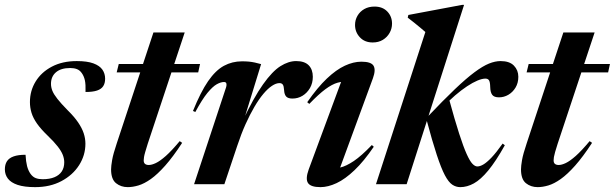

<svg xmlns="http://www.w3.org/2000/svg" viewBox="-34 -757 2526 789"><path d="M71 -121Q72.5 -93 77.2 -74.5Q82 -56 91.5 -42.5Q101 -29.5 113.2 -25Q125.5 -20.5 141 -20.5Q170 -20.5 189.8 -28.8Q209.5 -37 219.8 -52.5Q230 -68 230 -90Q230 -105 224 -120.5Q218 -136 203.2 -155Q188.5 -174 161 -200.5Q134 -226.5 118 -249.2Q102 -272 95.5 -293.5Q89 -315 89 -337.5Q89 -384 112.5 -422.2Q136 -460.5 179.2 -483.2Q222.5 -506 281.5 -506Q324.5 -506 350 -496.5Q375.5 -487 386.8 -470.8Q398 -454.5 398 -433.5Q398 -415 390.2 -403Q382.5 -391 365 -385Q347.5 -379 317.5 -379Q318.5 -410 314.8 -427Q311 -444 302.5 -456Q294.5 -468 282.5 -472.8Q270.5 -477.5 254.5 -477.5Q216.5 -477.5 196 -460Q175.5 -442.5 175.5 -412.5Q175.5 -398.5 181.2 -384Q187 -369.5 201.8 -350.8Q216.5 -332 243.5 -304.5Q271 -277.5 287 -254Q303 -230.5 310 -209.2Q317 -188 317 -166.5Q317 -119 291 -78.2Q265 -37.5 218.5 -12.8Q172 12 110.5 12Q66 12 38.5 2.8Q11 -6.5 -1.5 -23Q-14 -39.5 -14 -61Q-14 -81 -5.5 -94.2Q3 -107.5 21.8 -114.2Q40.5 -121 71 -121Z M445.5 -459.5 454 -494H788L780.5 -459.5ZM573 -166Q566.5 -145.5 562.8 -132.5Q559 -119.5 557.8 -111.5Q556.5 -103.5 556.5 -98Q556.5 -88 562 -83.5Q567.5 -79 577.5 -79Q589.5 -79 606.5 -87Q623.5 -95 647.5 -116.2Q671.5 -137.5 704.5 -177L714.5 -170Q677 -112.5 645 -76.5Q613 -40.5 585.8 -21.2Q558.5 -2 535 5Q511.5 12 491 12Q463 12 442.8 -4.2Q422.5 -20.5 422.5 -61Q422.5 -74.5 426.8 -99.2Q431 -124 446 -168.5L596.5 -623.5H725Z M895.5 -399.5Q898 -408.5 896.2 -414.2Q894.5 -420 886.5 -420Q873.5 -420 856.8 -410.8Q840 -401.5 818.2 -375Q796.5 -348.5 768.5 -296.5L759 -301Q790.5 -379 821.2 -423.5Q852 -468 886 -486.5Q920 -505 960.5 -505Q976.5 -505 989 -503.8Q1001.5 -502.5 1013.2 -500Q1025 -497.5 1039 -493.5L963 -247L962 -257.5Q1008.5 -356.5 1046.8 -410.2Q1085 -464 1118.2 -485Q1151.5 -506 1183 -506Q1217.5 -506 1234.5 -488.8Q1251.5 -471.5 1251.5 -441.5Q1251.5 -415.5 1239.8 -395.2Q1228 -375 1209.2 -363.5Q1190.5 -352 1167.5 -352Q1150 -352 1142.2 -360.2Q1134.5 -368.5 1133.5 -386Q1132.5 -403.5 1128 -409.5Q1123.5 -415.5 1114.5 -415.5Q1100.5 -415.5 1083.5 -404.2Q1066.5 -393 1048.2 -371.2Q1030 -349.5 1011.5 -318Q993 -286.5 975 -246.5Q957 -206.5 941 -158L888 0H763.5Z M1234.5 -60.5 1378.5 -449.5 1398.5 -420.5Q1376 -423.5 1353.5 -417.2Q1331 -411 1303.2 -390.5Q1275.5 -370 1237 -330L1228.5 -337Q1270.5 -397.5 1309 -434Q1347.5 -470.5 1383 -487Q1418.5 -503.5 1451 -503.5Q1491 -503.5 1501 -486.8Q1511 -470 1498.5 -435.5L1354 -42L1323.5 -66.5Q1341.5 -63.5 1364.8 -68.8Q1388 -74 1419.8 -95.2Q1451.5 -116.5 1494 -161L1502 -154Q1461.5 -94.5 1423 -57.8Q1384.5 -21 1349.2 -4.5Q1314 12 1283 12Q1243 12 1231.8 -4.8Q1220.5 -21.5 1234.5 -60.5ZM1425 -654.5Q1425 -675 1435 -692.2Q1445 -709.5 1463 -719.8Q1481 -730 1505 -730Q1538 -730 1557.5 -709.8Q1577 -689.5 1577 -660Q1577 -639.5 1567 -621.8Q1557 -604 1539.2 -593.2Q1521.5 -582.5 1497.5 -582.5Q1464.5 -582.5 1444.8 -603.8Q1425 -625 1425 -654.5Z M1873 -737 1637 0H1511L1714 -625.5Q1705 -633.5 1693.5 -643Q1682 -652.5 1668.8 -663.2Q1655.5 -674 1641.5 -684.5L1644 -695.5L1865 -737ZM1718.5 -266 1722.5 -276.5Q1788 -345.5 1835 -390.2Q1882 -435 1916 -460.2Q1950 -485.5 1975.5 -495.8Q2001 -506 2023 -506Q2060 -506 2078 -487.2Q2096 -468.5 2096 -441.5Q2096 -416 2084.5 -397Q2073 -378 2055 -367.5Q2037 -357 2016.5 -357Q1996.5 -357 1988.8 -367.2Q1981 -377.5 1980.5 -399Q1980 -420 1975.5 -427Q1971 -434 1960.5 -434Q1947.5 -434 1928.2 -426Q1909 -418 1885.5 -402.5Q1862 -387 1836 -364.8Q1810 -342.5 1783.5 -314L1811 -351Q1835 -263 1852.8 -208Q1870.5 -153 1883.8 -123.8Q1897 -94.5 1907.5 -83.8Q1918 -73 1927.5 -73Q1938.5 -73 1952.2 -81Q1966 -89 1985.5 -109.2Q2005 -129.5 2031.5 -167L2040.5 -160Q2003.5 -94 1972.5 -56.5Q1941.5 -19 1913.5 -3.5Q1885.5 12 1857.5 12Q1840 12 1824.8 2Q1809.5 -8 1794.2 -36.8Q1779 -65.5 1760.8 -120.8Q1742.5 -176 1718.5 -266Z M2130 -459.5 2138.5 -494H2472.5L2465 -459.5ZM2257.5 -166Q2251 -145.5 2247.2 -132.5Q2243.5 -119.5 2242.2 -111.5Q2241 -103.5 2241 -98Q2241 -88 2246.5 -83.5Q2252 -79 2262 -79Q2274 -79 2291 -87Q2308 -95 2332 -116.2Q2356 -137.5 2389 -177L2399 -170Q2361.5 -112.5 2329.5 -76.5Q2297.5 -40.5 2270.2 -21.2Q2243 -2 2219.5 5Q2196 12 2175.5 12Q2147.5 12 2127.2 -4.2Q2107 -20.5 2107 -61Q2107 -74.5 2111.2 -99.2Q2115.5 -124 2130.5 -168.5L2281 -623.5H2409.5Z"/></svg>

Font: Newsreader 60pt SemiBold
Style: Italic
Weight: 600
Italic angle: -17°
Designer: Hugues Gentile
Foundry: Production Type
Version: Version 1.003